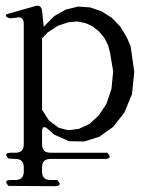

<svg xmlns="http://www.w3.org/2000/svg" viewBox="-24 -513 544 667"><path d="M5.9 132.8Q-14.6 112.3 14.6 112.3H29.3Q58.6 112.3 58.6 83V68.4Q58.6 39.1 29.3 39.1L5.9 38.1Q-14.6 17.6 14.6 17.6H29.3Q58.6 17.6 58.6 -11.7V-429.7Q58.6 -459 30.3 -451.2L9.8 -449.2Q-17.6 -460 9.8 -466.8L99.6 -492.2Q119.1 -497.1 122.1 -475.6L127.9 -419.9L164.1 -457L204.1 -479.5L247.1 -490.2L289.1 -487.3L329.1 -473.6L364.3 -451.2L394.5 -419.9L417 -381.8L429.7 -352.5L442.4 -263.7L434.6 -186.5L408.2 -122.1L369.1 -72.3L321.3 -38.1L268.6 -21.5L215.8 -22.5L163.1 -45.9L143.6 -63.5Q122.1 -83 122.1 -54.7V-11.7Q122.1 17.6 151.4 17.6H348.6Q369.1 39.1 339.8 39.1H151.4Q122.1 39.1 122.1 68.4V83Q122.1 112.3 151.4 112.3H174.8Q195.3 133.8 166 133.8ZM212.9 -435.5 177.7 -423.8 141.6 -400.4 122.1 -379.9V-131.8L146.5 -93.8L179.7 -69.3L212.9 -60.5L250 -65.4L286.1 -82L319.3 -112.3L345.7 -152.3L363.3 -204.1L369.1 -265.6L358.4 -329.1L351.6 -355.5L338.9 -380.9L321.3 -402.3L298.8 -420.9L273.4 -432.6L244.1 -438.5Z"/></svg>

Font: B2 Hana
Style: Regular
Weight: 500
Version: 2020-08-05; (max)